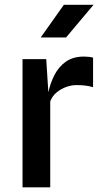

<svg xmlns="http://www.w3.org/2000/svg" viewBox="-20 -798 433 818"><path d="M76 0V-546H177L186 -405Q194 -443 211.8 -478Q229.5 -513 260.2 -535Q291 -557 338 -557Q359 -557 376.5 -552.5V-426.5Q359 -432 340 -433.8Q321 -435.5 305 -435.5Q285.5 -435.5 263 -427.8Q240.5 -420 221.5 -404.5Q202.5 -389 194 -366V0ZM153.5 -638.5 252 -777.5H378.5L261.5 -638.5Z"/></svg>

Font: Spline Sans Medium
Style: Regular
Weight: 500
Designer: Eben Sorkin, Mirko Velimirovic
Foundry: Sorkin Type
Version: Version 1.000; ttfautohint (v1.8.3)